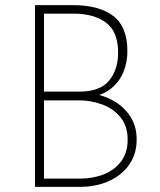

<svg xmlns="http://www.w3.org/2000/svg" viewBox="-20 -726 622 746"><path d="M264 -706Q365 -706 420 -664Q475 -622 475 -527Q475 -483 459 -445Q443 -407 411 -381.5Q379 -356 329 -348L326 -364Q376 -359 418 -336Q460 -313 485.5 -274.5Q511 -236 511 -185Q511 -139 493 -104.5Q475 -70 444 -46.5Q413 -23 374 -11.5Q335 0 292 0H116V-706ZM288 -370Q369 -370 404 -413Q439 -456 439 -521Q439 -603 392 -638Q345 -673 266 -673H151V-370ZM290 -32Q341 -32 383 -48.5Q425 -65 450.5 -99Q476 -133 476 -183Q476 -237 447.5 -271Q419 -305 376 -320.5Q333 -336 289 -336H151V-32Z"/></svg>

Font: Josefin Sans ExtraLight
Style: Regular
Weight: 250
Designer: Santiago Orozco
Foundry: Typemade
Version: Version 2.000